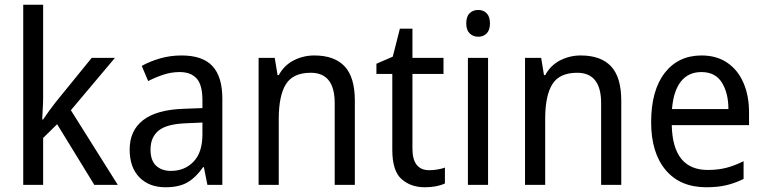

<svg xmlns="http://www.w3.org/2000/svg" viewBox="-20 -780 3226 810"><path d="M162 -370Q162 -350 160.5 -324Q159 -298 158 -276H162Q171 -290 187 -312Q203 -334 215 -349L367 -536H465L279 -315L477 0H378L221 -256L162 -198V0H78V-760H162Z M746 -546Q835 -546 876.5 -501Q918 -456 918 -364V0H855L840 -75H837Q807 -32 771.5 -11Q736 10 678 10Q609 10 568 -32Q527 -74 527 -149Q527 -229 583.5 -273Q640 -317 754 -321L834 -324V-357Q834 -422 809.5 -449Q785 -476 738 -476Q703 -476 669.5 -465Q636 -454 605 -438L578 -502Q612 -521 655 -533.5Q698 -546 746 -546ZM766 -260Q683 -257 649 -229Q615 -201 615 -149Q615 -103 638.5 -81Q662 -59 701 -59Q759 -59 796.5 -98Q834 -137 834 -213V-263Z M1306 -546Q1391 -546 1434 -500Q1477 -454 1477 -355V0H1392V-345Q1392 -473 1291 -473Q1216 -473 1186 -424.5Q1156 -376 1156 -278V0H1071V-536H1139L1151 -463H1156Q1179 -505 1219.5 -525.5Q1260 -546 1306 -546Z M1791 -62Q1808 -62 1826 -65Q1844 -68 1857 -73V-6Q1823 10 1772 10Q1713 10 1674 -24.5Q1635 -59 1635 -148V-468H1568V-511L1637 -541L1667 -659H1720V-536H1851V-468H1720V-153Q1720 -62 1791 -62Z M1998 -738Q2019 -738 2033 -724Q2047 -710 2047 -681Q2047 -653 2033 -639Q2019 -625 1998 -625Q1976 -625 1961.5 -639Q1947 -653 1947 -681Q1947 -710 1961 -724Q1975 -738 1998 -738ZM2039 -536V0H1954V-536Z M2430 -546Q2515 -546 2558 -500Q2601 -454 2601 -355V0H2516V-345Q2516 -473 2415 -473Q2340 -473 2310 -424.5Q2280 -376 2280 -278V0H2195V-536H2263L2275 -463H2280Q2303 -505 2343.5 -525.5Q2384 -546 2430 -546Z M2940 -546Q3003 -546 3048 -515.5Q3093 -485 3116.5 -430.5Q3140 -376 3140 -306V-252H2814Q2818 -63 2966 -63Q3009 -63 3044 -72Q3079 -81 3117 -100V-25Q3080 -7 3043.5 1.5Q3007 10 2960 10Q2849 10 2788 -63Q2727 -136 2727 -264Q2727 -398 2784 -472Q2841 -546 2940 -546ZM2939 -476Q2884 -476 2852.5 -436Q2821 -396 2815 -320H3053Q3053 -387 3025.5 -431.5Q2998 -476 2939 -476Z"/></svg>

Font: Noto Sans Gurmukhi UI SemiCondensed
Style: Regular
Weight: 400
Width: 4
Designer: Jelle Bosma - Monotype Design Team
Foundry: Monotype Imaging Inc.
Version: Version 2.004; ttfautohint (v1.8.4.7-5d5b)